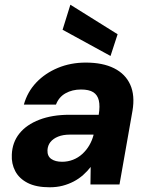

<svg xmlns="http://www.w3.org/2000/svg" viewBox="-20 -781 636 813"><path d="M190 12Q133 12 97 -6.5Q61 -25 44.5 -56.5Q28 -88 30 -126Q32 -178 62 -215.5Q92 -253 146.5 -274Q201 -295 274 -295H398Q404 -332 398.5 -355.5Q393 -379 375 -390.5Q357 -402 323 -402Q286 -402 257.5 -386Q229 -370 217 -338H81Q96 -392 133.5 -431.5Q171 -471 225 -493.5Q279 -516 343 -516Q415 -516 463 -492Q511 -468 531.5 -422.5Q552 -377 541 -312L486 0H363L364 -74Q350 -56 332 -40Q314 -24 292 -12.5Q270 -1 245 5.5Q220 12 190 12ZM243 -96Q267 -96 289 -104.5Q311 -113 328.5 -129Q346 -145 358 -165.5Q370 -186 376 -209V-211H276Q247 -211 226 -202.5Q205 -194 193.5 -179.5Q182 -165 181 -145Q180 -120 197 -108Q214 -96 243 -96ZM448 -544 245 -655 278 -761 478 -636Z"/></svg>

Font: DM Sans ExtraBold
Style: Italic
Weight: 800
Italic angle: -10°
Designer: Colophon Foundry, Jonny Pinhorn
Foundry: Colophon Foundry
Version: Version 4.004;gftools[0.9.30]